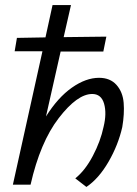

<svg xmlns="http://www.w3.org/2000/svg" viewBox="-20 -731 543 760"><path d="M372 -423Q416 -423 441 -395Q466 -367 469.5 -324Q473 -281 464 -228Q448 -157 409.5 -90.5Q371 -24 322 9L278 -25Q317 -56 347.5 -114Q378 -172 390 -229Q403 -282 392 -320.5Q381 -359 345 -359Q286 -359 212.5 -263.5Q139 -168 101 0H31L148 -528H38L47 -581L160 -583L188 -711H261L232 -584L401 -586L389 -527H220L162 -270Q209 -345 264.5 -384Q320 -423 372 -423Z"/></svg>

Font: EauTest Medium
Style: Italic
Weight: 500
Italic angle: -12°
Designer: Christian Thalmann (Catharsis Fonts)
Version: Version 0.001;PS 000.001;hotconv 1.0.88;makeotf.lib2.5.64775